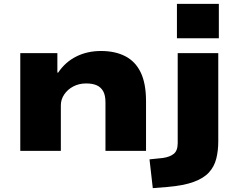

<svg xmlns="http://www.w3.org/2000/svg" viewBox="-20 -781 1225 994"><path d="M85 0V-506H277V-405H281Q318 -460 375 -488.5Q432 -517 503 -517Q576 -517 628.5 -490Q681 -463 708.5 -406Q736 -349 736 -257V0H526V-251Q526 -288 514 -309Q502 -330 480.5 -339.5Q459 -349 426 -349Q389 -349 359.5 -333.5Q330 -318 312.5 -292Q295 -266 295 -236V0ZM896 -583V-761H1113V-583ZM771 193 754 44 822 37Q859 32 879.5 15.5Q900 -1 900 -40V-506H1110V-49Q1110 0 1099.5 41Q1089 82 1061.5 112Q1034 142 982 161Q930 180 846 187Z"/></svg>

Font: Nunito Sans 7pt Expanded Black
Style: Regular
Weight: 900
Width: 7
Designer: Vernon Adams
Foundry: Vernon Adams
Version: Version 3.101;gftools[0.9.27]